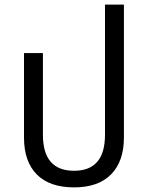

<svg xmlns="http://www.w3.org/2000/svg" viewBox="-20 -800 641 832"><path d="M301 12Q195 12 139.5 -44Q84 -100 84 -204V-570H166V-216Q166 -60 301 -60Q435 -60 435 -216V-780H517V-204Q517 -101 461.5 -44.5Q406 12 301 12Z"/></svg>

Font: Anuphan
Style: Regular
Weight: 400
Designer: Mike Abbink, Paul van der Laan, Pieter van Rosmalen, Mint Tantisuwanna
Foundry: Bold Monday; Cadson Demak
Version: Version 3.002;hotconv 1.0.109;makeotfexe 2.5.65596